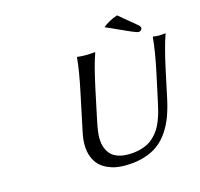

<svg xmlns="http://www.w3.org/2000/svg" viewBox="-116 -941 1122 1076"><g transform="rotate(-15 445.0 -402.5)"><path d="M783.2 -444.8Q809.1 -565.9 815.9 -645L817.9 -647.9Q835.9 -645 853 -645Q870.1 -645 888.2 -647.9L890.1 -645Q866.2 -581.1 836.9 -444.8L804.2 -291Q792 -234.9 775.6 -190.9Q759.3 -147 733.2 -108.4Q707 -69.8 672.4 -44.4Q637.7 -19 588.9 -4.6Q540 9.8 479 9.8Q453.1 9.8 429 5.6Q404.8 1.5 378.9 -10.3Q353 -22 334 -40.5Q314.9 -59.1 302.5 -90.3Q290 -121.6 290 -162.1Q290 -194.3 298.8 -235.8L342.8 -444.8Q369.6 -569.8 376 -645L377.9 -647.9Q396 -645 429.2 -645Q461.9 -645 480 -647.9L481.9 -645Q459 -584.5 429.2 -444.8L392.1 -269Q379.9 -209.5 379.9 -180.2Q379.9 -159.7 383.1 -141.6Q386.2 -123.5 395.5 -105.5Q404.8 -87.4 418.9 -74.7Q433.1 -62 457 -54Q481 -45.9 512.2 -45.9Q547.9 -45.9 577.6 -53Q607.4 -60.1 628.9 -71.8Q650.4 -83.5 668.5 -101.8Q686.5 -120.1 698.2 -138.7Q710 -157.2 719.7 -182.4Q729.5 -207.5 735.4 -228.5Q741.2 -249.5 747.1 -276.9ZM653.8 -814.9 755.9 -730Q767.1 -720.2 767.1 -711.9Q767.1 -705.1 761.5 -699.5Q755.9 -693.8 749 -693.8Q739.7 -692.9 709 -706.1L568.8 -769Q601.6 -797.4 653.8 -814.9Z"/></g></svg>

Font: Linear Smooth
Style: Italic
Weight: 400
Designer: Philipp H. Poll, Flanker
Foundry: Philipp H. Poll, reworked by Flanker
Version: Version 1.061 | FøM Fix